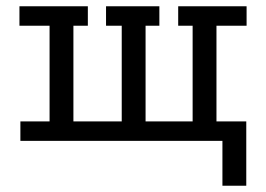

<svg xmlns="http://www.w3.org/2000/svg" viewBox="-20 -449 848 612"><path d="M689 143V0H45V-62H138V-367H42V-429H260V-367H214V-62H368V-367H318V-429H488V-367H444V-62H594V-367H548V-429H766V-367H670V-62H765V143Z"/></svg>

Font: Podkova
Style: Regular
Weight: 400
Designer: Ilya Yudin
Foundry: Cyreal (www.cyreal.org)
Version: Version 2.103